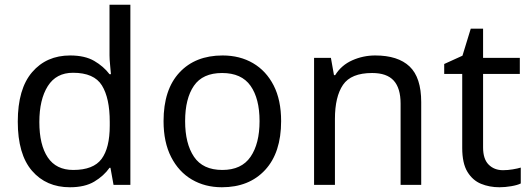

<svg xmlns="http://www.w3.org/2000/svg" viewBox="-20 -780 2239 810"><path d="M275 10Q175 10 115 -59.5Q55 -129 55 -267Q55 -405 115.5 -475.5Q176 -546 276 -546Q338 -546 377.5 -523Q417 -500 442 -467H448Q447 -480 444.5 -505.5Q442 -531 442 -546V-760H530V0H459L446 -72H442Q418 -38 378 -14Q338 10 275 10ZM289 -63Q374 -63 408.5 -109.5Q443 -156 443 -250V-266Q443 -366 410 -419.5Q377 -473 288 -473Q217 -473 181.5 -416.5Q146 -360 146 -265Q146 -169 181.5 -116Q217 -63 289 -63Z M1166 -269Q1166 -136 1098.5 -63Q1031 10 916 10Q845 10 789.5 -22.5Q734 -55 702 -117.5Q670 -180 670 -269Q670 -402 737 -474Q804 -546 919 -546Q992 -546 1047.5 -513.5Q1103 -481 1134.5 -419.5Q1166 -358 1166 -269ZM761 -269Q761 -174 798.5 -118.5Q836 -63 918 -63Q999 -63 1037 -118.5Q1075 -174 1075 -269Q1075 -364 1037 -418Q999 -472 917 -472Q835 -472 798 -418Q761 -364 761 -269Z M1563 -546Q1659 -546 1708 -499.5Q1757 -453 1757 -349V0H1670V-343Q1670 -408 1641 -440Q1612 -472 1550 -472Q1461 -472 1427 -422Q1393 -372 1393 -278V0H1305V-536H1376L1389 -463H1394Q1420 -505 1466 -525.5Q1512 -546 1563 -546Z M2102 -62Q2122 -62 2143 -65.5Q2164 -69 2177 -73V-6Q2163 1 2137 5.5Q2111 10 2087 10Q2045 10 2009.5 -4.5Q1974 -19 1952 -55Q1930 -91 1930 -156V-468H1854V-510L1931 -545L1966 -659H2018V-536H2173V-468H2018V-158Q2018 -109 2041.5 -85.5Q2065 -62 2102 -62Z"/></svg>

Font: Noto Sans Lisu
Style: Regular
Weight: 400
Designer: Monotype Design Team. David Williams.
Foundry: Monotype Imaging Inc.
Version: Version 2.102